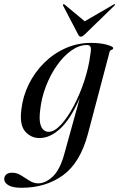

<svg xmlns="http://www.w3.org/2000/svg" viewBox="-91 -646 566 911"><path d="M326.5 -12Q290 126 208 185.5Q126 245 10.5 245Q-30.5 245 -50.8 233Q-71 221 -71 203.5Q-71 191 -61.5 182.2Q-52 173.5 -33 173.5Q-11 173.5 9.2 186.2Q29.5 199 49.2 211.5Q69 224 90.5 224Q125 224 159.5 191.5Q194 159 214.5 83L287.5 -180.5Q243.5 -80.5 195 -35.8Q146.5 9 96.5 9Q56 9 28.8 -21.8Q1.5 -52.5 10 -123.5Q17 -188 45.2 -245.5Q73.5 -303 118.2 -347.5Q163 -392 219.8 -417.2Q276.5 -442.5 340.5 -442.5Q384.5 -442.5 415.2 -434Q446 -425.5 446 -418Q446 -411.5 438.5 -409.5Q431 -407.5 429 -400ZM99.5 -123Q94.5 -81 100 -59Q105.5 -37 116.5 -28.8Q127.5 -20.5 139 -20.5Q167 -20.5 198.2 -54.2Q229.5 -88 258.5 -142.8Q287.5 -197.5 308.8 -261.8Q330 -326 337.5 -386.5Q342 -408 339.5 -420.2Q337 -432.5 322 -432.5Q284.5 -432.5 247.8 -406.5Q211 -380.5 179.5 -336Q148 -291.5 126.8 -236.2Q105.5 -181 99.5 -123ZM310.5 -482Q300 -472 292.5 -472Q285 -472 280 -482L208.5 -619Q206 -623.5 209 -625.5Q211.5 -627 216 -624L311 -545L447 -624Q453 -627.5 454.5 -625.5Q456 -623.5 451.5 -619Z"/></svg>

Font: Fraunces 144pt
Style: Italic
Weight: 400
Italic angle: -16°
Version: Version 1.000;[b76b70a41]